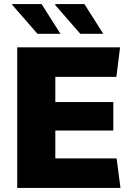

<svg xmlns="http://www.w3.org/2000/svg" viewBox="-20 -917 639 937"><path d="M64 0V-686H566L548 -542H250V-419H533V-280H250V-144H549L568 0ZM372 -752 248 -894 253 -897H392L484 -752ZM163 -752 39 -894 40 -897H183L275 -752Z"/></svg>

Font: Chivo Medium ExtraBold
Style: Regular
Weight: 800
Version: Version 2.002